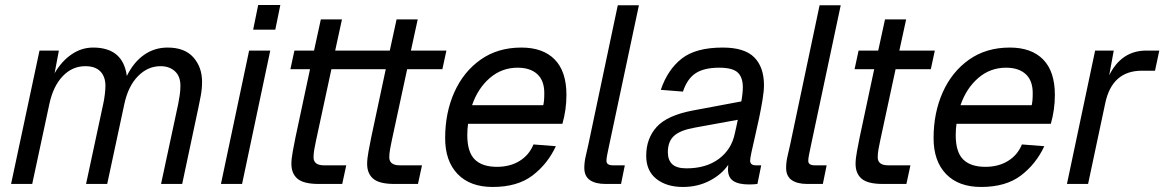

<svg xmlns="http://www.w3.org/2000/svg" viewBox="-20 -731 4627 763"><path d="M24 0 137 -530H214L197 -440Q225 -488 264.5 -515Q304 -542 350 -542Q469 -542 484 -429Q511 -484 552.5 -513Q594 -542 646 -542Q714 -542 748.5 -503Q783 -464 783 -406Q783 -379 778 -351.5Q773 -324 769 -306L704 0H620L688 -317Q691 -332 694 -351.5Q697 -371 697 -390Q697 -428 675 -448Q653 -468 618 -468Q567 -468 528 -428Q489 -388 474 -317L406 0H322L390 -317Q394 -334 396.5 -355.5Q399 -377 399 -390Q399 -426 379 -447Q359 -468 319 -468Q267 -468 229 -428Q191 -388 176 -317L108 0Z M858 0 970 -530H1054L942 0ZM986 -613 1006 -711H1094L1074 -613Z M1246 0Q1187 0 1162.5 -20.5Q1138 -41 1138 -80Q1138 -100 1143.5 -129.5Q1149 -159 1154 -184L1212 -456H1134L1150 -530H1228L1255 -654H1339L1312 -530H1453L1437 -456H1297L1236 -173Q1232 -155 1229 -137.5Q1226 -120 1226 -106Q1226 -74 1268 -74H1356L1340 0ZM1547 0Q1488 0 1463.5 -20.5Q1439 -41 1439 -80Q1439 -100 1444.5 -129.5Q1450 -159 1455 -184L1513 -456H1435L1451 -530H1529L1556 -654H1640L1613 -530H1754L1738 -456H1598L1537 -173Q1533 -155 1530 -137.5Q1527 -120 1527 -106Q1527 -74 1569 -74H1657L1641 0Z M1938 12Q1848 12 1798.5 -39.5Q1749 -91 1749 -182Q1749 -283 1785.5 -364.5Q1822 -446 1890 -494Q1958 -542 2052 -542Q2138 -542 2184.5 -494.5Q2231 -447 2231 -354Q2231 -295 2215 -239H1840Q1837 -217 1837 -194Q1837 -127 1866.5 -97.5Q1896 -68 1955 -68Q2007 -68 2045 -91.5Q2083 -115 2100 -157L2189 -150Q2156 -79 2096 -33.5Q2036 12 1938 12ZM2037 -462Q1974 -462 1926.5 -421Q1879 -380 1856 -313H2139Q2141 -322 2142 -333Q2143 -344 2143 -361Q2143 -411 2115 -436.5Q2087 -462 2037 -462Z M2386 0Q2346 0 2324 -15.5Q2302 -31 2302 -64Q2302 -87 2308 -112Q2314 -137 2318 -156L2435 -710H2519L2400 -150Q2396 -131 2393 -116Q2390 -101 2390 -92Q2390 -74 2416 -74H2463L2448 0Z M2873 -58Q2873 -67 2874 -76Q2847 -37 2799.5 -12.5Q2752 12 2694 12Q2629 12 2588.5 -20Q2548 -52 2548 -112Q2548 -181 2590 -227Q2632 -273 2734 -292L2926 -328Q2929 -344 2930.5 -359Q2932 -374 2932 -384Q2932 -424 2911.5 -443Q2891 -462 2838 -462Q2778 -462 2744.5 -440Q2711 -418 2694 -367L2606 -374Q2633 -454 2689 -498Q2745 -542 2852 -542Q2939 -542 2977.5 -503Q3016 -464 3016 -392Q3016 -370 3010.5 -336Q3005 -302 2997 -263.5Q2989 -225 2980.5 -189Q2972 -153 2966.5 -127Q2961 -101 2961 -93Q2961 -74 2984 -74H3005L2990 0Q2976 2 2956 2Q2915 2 2894 -12Q2873 -26 2873 -58ZM2634 -126Q2634 -95 2651.5 -78.5Q2669 -62 2708 -62Q2786 -62 2836.5 -99.5Q2887 -137 2900 -200Q2902 -210 2905.5 -224.5Q2909 -239 2912 -255L2742 -224Q2684 -214 2659 -191.5Q2634 -169 2634 -126Z M3188 0Q3148 0 3126 -15.5Q3104 -31 3104 -64Q3104 -87 3110 -112Q3116 -137 3120 -156L3237 -710H3321L3202 -150Q3198 -131 3195 -116Q3192 -101 3192 -92Q3192 -74 3218 -74H3265L3250 0Z M3488 0Q3429 0 3404.5 -20.5Q3380 -41 3380 -80Q3380 -100 3385.5 -129.5Q3391 -159 3396 -184L3454 -456H3376L3392 -530H3470L3497 -654H3581L3554 -530H3695L3679 -456H3539L3478 -173Q3474 -155 3471 -137.5Q3468 -120 3468 -106Q3468 -74 3510 -74H3598L3582 0Z M3879 12Q3789 12 3739.5 -39.5Q3690 -91 3690 -182Q3690 -283 3726.5 -364.5Q3763 -446 3831 -494Q3899 -542 3993 -542Q4079 -542 4125.5 -494.5Q4172 -447 4172 -354Q4172 -295 4156 -239H3781Q3778 -217 3778 -194Q3778 -127 3807.5 -97.5Q3837 -68 3896 -68Q3948 -68 3986 -91.5Q4024 -115 4041 -157L4130 -150Q4097 -79 4037 -33.5Q3977 12 3879 12ZM3978 -462Q3915 -462 3867.5 -421Q3820 -380 3797 -313H4080Q4082 -322 4083 -333Q4084 -344 4084 -361Q4084 -411 4056 -436.5Q4028 -462 3978 -462Z M4220 0 4332 -530H4406L4388 -432Q4437 -530 4535 -530H4587L4570 -450H4518Q4399 -450 4372 -320L4304 0Z"/></svg>

Font: Geist Regular
Style: Italic
Weight: 400
Italic angle: -12°
Designer: Basement.studio, Andrés Briganti, Mateo Zaragoza
Foundry: Basement.studio, Vercel, Andrés Briganti, Guido Ferreyra, Mateo Zaragoza
Version: Version 1.500; ttfautohint (v1.8.4.7-5d5b)